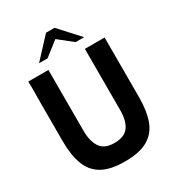

<svg xmlns="http://www.w3.org/2000/svg" viewBox="-215 -1037 1068 1172"><g transform="rotate(-30 319.0 -451.0)"><path d="M319 10Q216 10 157.5 -24Q99 -58 74.5 -124.5Q50 -191 50 -287V-547L51 -648L50 -708H192V-277Q192 -207 220 -163.5Q248 -120 319 -120Q390 -120 419.5 -160.5Q449 -201 449 -277V-708H588V-287Q588 -193 564.5 -126.5Q541 -60 482.5 -25Q424 10 319 10ZM163 -772 293 -912H353L481 -772H421L323 -850L223 -772Z"/></g></svg>

Font: Rowdies Light
Style: Regular
Weight: 300
Designer: Jaikishan Patel
Version: Version 1.000; ttfautohint (v1.8.3)